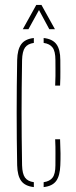

<svg xmlns="http://www.w3.org/2000/svg" viewBox="-20 -759 308 783"><path d="M50 -85Q49 -138.5 48.5 -192.2Q48 -246 48 -299.5Q48 -353 48.5 -406.8Q49 -460.5 50 -514Q51 -557 66.5 -578.5Q82 -600 118 -604V-584Q93 -580.5 82 -565Q71 -549.5 70 -514Q69 -450.5 68.5 -399Q68 -347.5 68 -299.5Q68 -251.5 68.5 -200Q69 -148.5 70 -85Q71 -50 82 -34.8Q93 -19.5 118 -16V4Q82 0 66.5 -21.2Q51 -42.5 50 -85ZM158 4V-16Q183 -19.5 194.5 -34.8Q206 -50 206 -85Q206 -108.5 206.2 -134Q206.5 -159.5 205 -191H225Q226.5 -159 226.8 -133Q227 -107 226 -85Q224.5 -42.5 209.2 -21.2Q194 0 158 4ZM205 -410Q206 -431 206.2 -449Q206.5 -467 206.2 -483Q206 -499 206 -514Q206 -549.5 194.5 -565Q183 -580.5 158 -584V-604Q194.5 -600 210.2 -578.5Q226 -557 226 -514Q226 -493 226.2 -467.8Q226.5 -442.5 225 -410ZM73 -640 128 -739H149L204 -640H181L139 -718L96 -640Z"/></svg>

Font: Big Shoulders Stencil Display Thin Thin
Style: Regular
Weight: 250
Version: Version 2.001